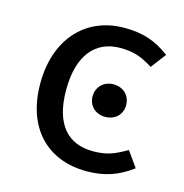

<svg xmlns="http://www.w3.org/2000/svg" viewBox="-87 -620 685 713"><g transform="rotate(15 255.5 -263.5)"><path d="M307 -539C154 -539 57 -426 57 -259C57 -90 154 12 307 12C376 12 429 -7 481 -46L439 -105C391 -77 362 -66 311 -66C214 -66 156 -128 156 -261C156 -394 215 -463 311 -463C360 -463 393 -452 437 -424L481 -482C426 -523 376 -539 307 -539ZM321 -326C284 -326 257 -299 257 -263C257 -227 284 -201 321 -201C360 -201 386 -227 386 -263C386 -299 360 -326 321 -326Z"/></g></svg>

Font: Fira Sans
Style: Regular
Weight: 400
Designer: Carrois Corporate & Edenspiekermann AG
Foundry: Carrois Corporate GbR & Edenspiekermann AG
Version: Version 4.203